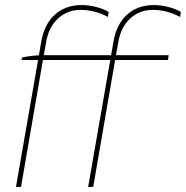

<svg xmlns="http://www.w3.org/2000/svg" viewBox="-20 -738 734 758"><path d="M146 -520H646L643 -501H65L67 -511Q84 -515 107 -517.5Q130 -520 146 -520ZM302 -718Q330 -718 359.5 -710.5Q389 -703 409 -691L406 -671Q383 -684 355 -691.5Q327 -699 299 -699Q246 -699 209 -665Q172 -631 162 -571L152 -515L151 -510L63 0H43L143 -574Q155 -643 197 -680.5Q239 -718 302 -718ZM587 -718Q615 -718 644.5 -710.5Q674 -703 694 -691L691 -671Q668 -684 640 -691.5Q612 -699 584 -699Q531 -699 494 -665Q457 -631 447 -571L437 -515L436 -510L348 0H328L428 -574Q440 -643 482 -680.5Q524 -718 587 -718Z"/></svg>

Font: Fixel Italic Variable 20240409 Display Thin
Style: Italic
Weight: 100
Italic angle: -10°
Designer: AlfaBravo + MacPaw
Foundry: Kyrylo Tkachov, Marchela Mozhyna, Serhii Makarenko, Maria Weinstein, Zakhar Kryvoshyya
Version: Version 1.211;Glyphs 3.2 (3225)